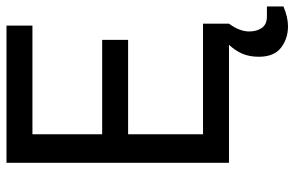

<svg xmlns="http://www.w3.org/2000/svg" viewBox="-178 -548 908 592"><g transform="rotate(-90 276.0 -252.0)"><path d="M158 -606V-391H449V-311H158V-80H499V0Q475 33 475 62Q475 86 486 101.5Q497 117 521 117H552V168Q519 182 491 182Q453 182 425 160.5Q397 139 397 92Q397 63 406.5 41Q416 19 434 0H70V-686H493V-606Z"/></g></svg>

Font: Archivo Narrow
Style: Regular
Weight: 400
Designer: Hector Gatti
Foundry: Omnibus-Type
Version: Version 1.003